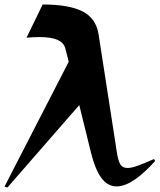

<svg xmlns="http://www.w3.org/2000/svg" viewBox="-20 -818 711 855"><path d="M0 13 286 -543 271 -602Q265 -627 237 -640Q209 -653 154 -653Q130 -653 98 -650L170 -798Q288 -798 348 -767Q408 -736 419 -665L499 -149Q505 -105 515 -87.5Q525 -70 548 -70Q565 -70 592 -79.5Q619 -89 666 -110L671 -101Q569 12 500 12Q459 12 431.5 -25.5Q404 -63 386 -135L333 -350L13 17Z"/></svg>

Font: Tiejili SC
Style: Regular
Weight: 400
Designer: Buernia
Foundry: Ershou Xiaoxi Press
Version: Version 1.100